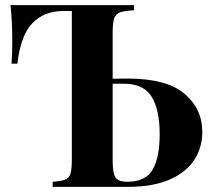

<svg xmlns="http://www.w3.org/2000/svg" viewBox="-20 -728 831 748"><path d="M768.1 -213.9Q768.1 -154.8 738 -106.9Q708 -59.1 644.5 -30Q581.1 -1 482.9 0H185.1V-20Q217.8 -22 233.4 -28.1Q249 -34.2 254.4 -51Q259.8 -67.9 259.8 -106V-685.1H226.1Q151.9 -685.1 106 -637.5Q60.1 -589.8 47.9 -480H24.9Q27.8 -515.1 27.8 -567.9Q27.8 -644 21 -708H502V-688Q464.8 -686 448 -679.9Q431.2 -673.8 425 -657Q418.9 -640.1 418.9 -602.1V-420.9Q440.9 -421.9 478 -421.9Q628.9 -421.9 698.5 -363Q768.1 -304.2 768.1 -213.9ZM602.1 -206.1Q602.1 -299.8 571 -350.8Q540 -401.9 461.9 -401.9H418.9V-106Q418.9 -69.8 423.6 -52Q428.2 -34.2 440.2 -27.1Q452.1 -20 477.1 -20Q546.9 -20 574.5 -66.9Q602.1 -113.8 602.1 -206.1Z"/></svg>

Font: Neothic
Style: Regular
Weight: 400
Designer: Vasily Draigo aka Daymarius
Foundry: Vasily Draigo aka Daymarius
Version: Version 1.00 May 8, 2019, initial release